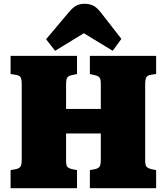

<svg xmlns="http://www.w3.org/2000/svg" viewBox="-20 -997 883 1017"><path d="M36 0V-96L64 -101Q82 -105 88.5 -114.5Q95 -124 95 -153V-551Q95 -579 88.5 -588.5Q82 -598 62 -601L36 -605V-701H388V-605L360 -599Q341 -595 335.5 -584.5Q330 -574 330 -548V-420H514V-552Q514 -577 507.5 -586Q501 -595 481 -599L456 -605V-701H807V-605L780 -601Q762 -598 755.5 -588Q749 -578 749 -550V-149Q749 -122 756 -114Q763 -106 782 -101L807 -96V0H456V-96L483 -101Q501 -105 507.5 -114.5Q514 -124 514 -153V-290H330V-149Q330 -121 336.5 -113.5Q343 -106 362 -101L388 -96V0ZM272 -728 224 -789 342 -929Q365 -957 383.5 -967Q402 -977 429 -977Q452 -977 472 -968Q492 -959 514 -931L623 -791L577 -728L424 -821Z"/></svg>

Font: Literata Black
Style: Regular
Weight: 900
Designer: Latin by Veronika Burian and Jose Scaglione. Greek by Irene Vlachou. Cyrillic by Vera Evstafieva.
Foundry: TypeTogether
Version: Version 3.103;gftools[0.9.29]